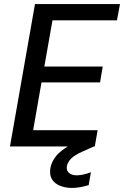

<svg xmlns="http://www.w3.org/2000/svg" viewBox="-20 -720 610 944"><path d="M29 0 152 -700H570L555 -620H238L198 -393H485L472 -315H184L143 -80H460L446 0ZM334 204Q302 204 275.5 193.5Q249 183 235.5 161.5Q222 140 228 105Q233 80 248.5 57Q264 34 295 12Q326 -10 376 -29L430 -51L446 -2L386 25Q347 42 330 59.5Q313 77 309 96Q305 117 318.5 129.5Q332 142 357 142Q372 142 390 138Q408 134 427 127L416 190Q397 196 376 200Q355 204 334 204Z"/></svg>

Font: DM Sans 20pt Medium
Style: Italic
Weight: 500
Italic angle: -10°
Version: Version 4.004;gftools[0.9.30]